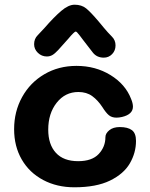

<svg xmlns="http://www.w3.org/2000/svg" viewBox="-20 -795 638 816"><path d="M40 -246Q40 -321 74 -382.5Q108 -444 168.5 -479.5Q229 -515 305 -515Q386 -515 449.5 -476Q513 -437 537 -375Q545 -356 545 -342Q545 -309 499 -298Q486 -295 475 -295Q455 -295 442.5 -305.5Q430 -316 415 -340Q396 -369 372 -386.5Q348 -404 313 -404Q257 -404 221 -358.5Q185 -313 185 -244Q185 -181 217.5 -145.5Q250 -110 312 -110Q371 -110 399.5 -140.5Q428 -171 428 -212Q428 -228 444.5 -241.5Q461 -255 489 -255Q523 -255 540.5 -242Q558 -229 558 -196Q558 -146 532 -101Q506 -56 447.5 -27.5Q389 1 296 1Q222 1 163.5 -30Q105 -61 72.5 -117Q40 -173 40 -246ZM375 -571 334 -624Q331 -628 318.5 -644.5Q306 -661 302 -661Q296 -661 270 -630Q249 -606 227 -582Q213 -567 202.5 -561Q192 -555 179 -555Q157 -555 141 -570.5Q125 -586 125 -607Q125 -630 140 -645L169 -676Q209 -722 240 -748.5Q271 -775 297 -775Q327 -775 346.5 -759Q366 -743 399 -704Q404 -698 421 -677.5Q438 -657 456 -639Q471 -624 471 -602Q471 -580 456.5 -565Q442 -550 421 -550Q392 -550 375 -571Z"/></svg>

Font: Mali
Style: Bold
Weight: 700
Designer: Kitiyaporn Chalermlarp | Katatrad Aksorn Co.,Ltd.
Foundry: Cadson Demak Co.,Ltd.
Version: Version 1.000; ttfautohint (v1.6)